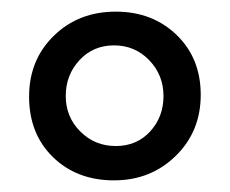

<svg xmlns="http://www.w3.org/2000/svg" viewBox="-20 -696 395 330"><path d="M176 -386Q112 -386 71 -426Q30 -466 30 -530Q30 -593 72.5 -634.5Q115 -676 179 -676Q242 -676 283.5 -636Q325 -596 325 -533Q325 -470 282 -428Q239 -386 176 -386ZM116.5 -592.5Q93 -567 93 -531Q93 -495 118 -470Q143 -445 179 -445Q215 -445 238 -470Q261 -495 261 -531Q261 -567 236.5 -592.5Q212 -618 176 -618Q140 -618 116.5 -592.5Z"/></svg>

Font: Hind Vadodara
Style: Regular
Weight: 400
Designer: Hitesh Malaviya
Foundry: Indian Type Foundry
Version: Version 1.001;PS 1.0;hotconv 1.0.86;makeotf.lib2.5.63406; tt